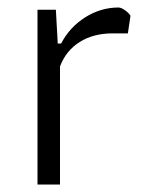

<svg xmlns="http://www.w3.org/2000/svg" viewBox="-20 -492 400 512"><path d="M80 -466H129L134 -376H143Q166 -420 207.5 -446Q249 -472 296 -472Q303 -472 313.5 -464.5Q324 -457 328 -450L321 -403H280Q229 -403 192.5 -380Q156 -357 140 -315V0H80Z"/></svg>

Font: Athiti
Style: Regular
Weight: 400
Designer: CadsonDemak Team
Foundry: CadsonDemak
Version: Version 1.032